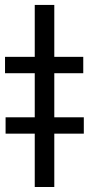

<svg xmlns="http://www.w3.org/2000/svg" viewBox="-45 -747 355 767"><path d="M171.9 -519.9H287.6V-454.5H171.9V-278.4H289.8V-213.1H171.9V0H93.8V-213.1H-22.7V-278.4H93.8V-454.5H-24.9V-519.9H93.8V-727.3H171.9Z"/></svg>

Font: Fast_Sans
Style: Regular
Weight: 400
Designer: Rasmus Andersson
Foundry: rsms
Version: Version 3.018;git-588b23468